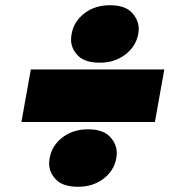

<svg xmlns="http://www.w3.org/2000/svg" viewBox="-20 -707 649 735"><path d="M362 -467Q304 -467 278 -494.5Q252 -522 252 -555Q252 -565 254 -576Q262 -624 302.5 -655.5Q343 -687 401 -687Q458 -687 484.5 -659Q511 -631 511 -596Q511 -586 509 -576Q500 -529 459.5 -498Q419 -467 362 -467ZM609 -441 573 -240H62L98 -441ZM279 8Q221 8 194.5 -19.5Q168 -47 168 -82Q168 -91 170 -101Q178 -149 218.5 -180.5Q259 -212 317 -212Q374 -212 400.5 -184Q427 -156 427 -121Q427 -111 425 -101Q417 -54 376.5 -23Q336 8 279 8Z"/></svg>

Font: Fz Poppins Black
Style: Italic
Weight: 900
Italic angle: -10°
Designer: Ninad Kale (Devanagari), Jonny Pinhorn (Latin)
Foundry: Indian Type Foundry
Version: Vit hóa bi Vntype.Com & FontZin.Com